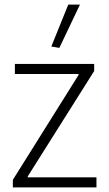

<svg xmlns="http://www.w3.org/2000/svg" viewBox="-20 -819 476 838"><path d="M204 -616 278 -799H329L239 -610ZM36 -34 323 -492V-496H45V-540H391V-509L101 -49V-45H401V-1H36Z"/></svg>

Font: Encode Sans Narrow
Style: ExtraLight
Weight: 200
Designer: Pablo Impallari, Andres Torresi
Foundry: Pablo Impallari, Andres Torresi
Version: Version 1.000; ttfautohint (v1.00) -l 8 -r 50 -G 200 -x 14 -